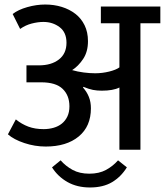

<svg xmlns="http://www.w3.org/2000/svg" viewBox="-20 -662 729 849"><path d="M36 -600Q60 -619 100.5 -630.5Q141 -642 180 -642Q219 -642 253 -631.5Q287 -621 313 -601Q339 -581 354 -550.5Q369 -520 369 -480Q369 -433 347.5 -401Q326 -369 299 -352Q323 -345 350 -341.5Q377 -338 401 -338Q432 -338 462.5 -345.5Q493 -353 508 -364V-559H426V-633H689V-559H601V0H508V-275Q480 -261 430 -261Q409 -261 391 -264.5Q373 -268 349 -278L347 -275Q364 -256 373 -233.5Q382 -211 382 -183Q382 -103 328 -58.5Q274 -14 182 -14Q134 -14 87.5 -29.5Q41 -45 15 -68L50 -134Q76 -113 105.5 -102Q135 -91 173 -91Q196 -91 217 -97Q238 -103 253.5 -115.5Q269 -128 278 -147Q287 -166 287 -192Q287 -240 257 -269Q227 -298 162 -298H97V-373H152Q207 -373 240.5 -399Q274 -425 274 -473Q274 -519 243.5 -542Q213 -565 172 -565Q148 -565 120.5 -558Q93 -551 69 -534ZM378 167Q321 167 278.5 143Q236 119 210 78L248 47Q271 73 301.5 89.5Q332 106 375 106Q418 106 448.5 89.5Q479 73 502 47L541 78Q515 120 475.5 143.5Q436 167 378 167Z"/></svg>

Font: Ek Mukta Medium
Style: Regular
Weight: 500
Designer: Girish Dalvi and Yashodeep Gholap
Foundry: Ek Type
Version: Version 2.538;PS 1.002;hotconv 16.6.51;makeotf.lib2.5.65220;